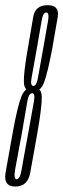

<svg xmlns="http://www.w3.org/2000/svg" viewBox="-49 -698 239 723"><path d="M9 4.5Q55.5 4.5 65 -48.2Q74.5 -101 92.5 -202Q109 -297 108.2 -333.5Q107.5 -370 76.5 -370Q45.5 -370 31.2 -333.8Q17 -297.5 -0.5 -202Q-19 -100.5 -28 -48Q-37 4.5 9 4.5ZM13.5 -23Q1.5 -23 8.2 -61Q15 -99 33.5 -197.5Q49 -288.5 54.2 -317.8Q59.5 -347 72 -347Q84 -347 79 -317.8Q74 -288.5 57.5 -197.5Q39 -99 32.8 -61Q26.5 -23 13.5 -23ZM73.5 -352.5Q104 -352.5 117.2 -388.2Q130.5 -424 148 -516.5Q161.5 -591.5 168.5 -635Q175.5 -678.5 130 -678.5Q84 -678.5 76.2 -635Q68.5 -591.5 56 -516.5Q39.5 -423.5 41 -388Q42.5 -352.5 73.5 -352.5ZM76.5 -374.5Q64.5 -374.5 69.8 -404.5Q75 -434.5 90.5 -520Q103 -591.5 108 -621.2Q113 -651 125 -651Q137 -651 132.2 -621.2Q127.5 -591.5 114.5 -520Q99 -434.5 93.8 -404.5Q88.5 -374.5 76.5 -374.5Z"/></svg>

Font: Anybody UltraCondensed ExtraLight
Style: Italic
Weight: 250
Width: 1
Italic angle: -10°
Version: Version 1.113;gftools[0.9.25]